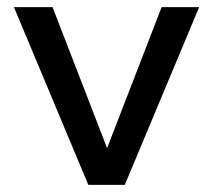

<svg xmlns="http://www.w3.org/2000/svg" viewBox="-20 -517 595 537"><path d="M227 0 19 -497H127L279 -104H280L432 -497H537L329 0Z"/></svg>

Font: Nunito Sans 7pt Medium
Style: Regular
Weight: 500
Designer: Vernon Adams
Foundry: Vernon Adams
Version: Version 3.101;gftools[0.9.27]